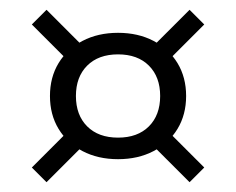

<svg xmlns="http://www.w3.org/2000/svg" viewBox="-20 -540 482 392"><path d="M221 -215Q180 -215 148.5 -231.5Q117 -248 99.5 -277Q82 -306 82 -344Q82 -382 99.5 -411Q117 -440 148.5 -456.5Q180 -473 221 -473Q262 -473 293.5 -456.5Q325 -440 342.5 -411Q360 -382 360 -344Q360 -306 342.5 -277Q325 -248 293.5 -231.5Q262 -215 221 -215ZM75 -168 45 -198 129 -282 159 -252ZM129 -406 45 -490 75 -520 159 -436ZM221 -259Q261 -259 284 -282Q307 -305 307 -344Q307 -383 284 -406Q261 -429 221 -429Q181 -429 158 -406Q135 -383 135 -344Q135 -305 158 -282Q181 -259 221 -259ZM367 -168 283 -252 313 -282 397 -198ZM313 -406 283 -436 367 -520 397 -490Z"/></svg>

Font: Platypi Light
Style: Regular
Weight: 300
Designer: David Sargent
Foundry: Bolt Cutter Type
Version: Version 1.200